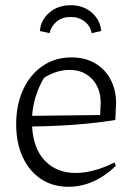

<svg xmlns="http://www.w3.org/2000/svg" viewBox="-20 -709 513 736"><path d="M242 7Q182 7 137 -23Q92 -53 67 -107Q42 -161 42 -233Q42 -307 68.5 -365Q95 -423 143 -456Q191 -489 254 -489Q305 -489 343.5 -467Q382 -445 403.5 -405Q425 -365 425 -313L422 -249Q371 -241 322.5 -236Q274 -231 221 -228Q168 -225 103 -224Q108 -138 153 -92Q198 -46 270 -46Q338 -46 419 -86L424 -73Q340 7 242 7ZM149 -411Q109 -344 103 -265L364 -268L366 -314Q366 -371 333 -406Q300 -441 247 -441Q197 -441 149 -411ZM251 -689Q300 -689 332.5 -660Q365 -631 368 -590L331 -582Q327 -609 304.5 -626.5Q282 -644 251 -644Q219 -644 197.5 -626.5Q176 -609 170 -582L133 -590Q136 -632 169 -660.5Q202 -689 251 -689Z"/></svg>

Font: Piazzolla Light
Style: Regular
Weight: 300
Designer: Juan Pablo del Peral
Foundry: Huerta Tipografica
Version: Version 1.330